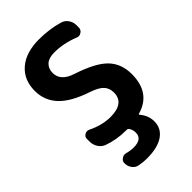

<svg xmlns="http://www.w3.org/2000/svg" viewBox="-282 -857 1147 1147"><g transform="rotate(-45 291.0 -284.0)"><path d="M242.2 196.3Q210.9 196.3 180.7 190.4Q156.2 186.5 141.6 166.5Q127 146.5 127 121.1Q127 101.6 143.6 91.8Q154.3 84 166 84Q171.9 84 178.7 85.9Q206.1 93.8 232.4 93.8Q304.7 93.8 304.7 40Q304.7 12.7 291 -4.9Q287.1 -10.7 279.3 -10.7H272.5Q193.4 -10.7 124 -36.1Q99.6 -45.9 85.4 -68.4Q71.3 -90.8 71.3 -118.2V-140.6Q71.3 -159.2 87.9 -168Q95.7 -172.9 104.5 -172.9Q113.3 -172.9 121.1 -168.9Q191.4 -133.8 262.7 -132.8Q381.8 -132.8 381.8 -222.7Q381.8 -258.8 359.9 -282.7Q337.9 -306.6 283.2 -325.2Q163.1 -365.2 108.4 -423.3Q53.7 -481.4 53.7 -563.5Q53.7 -656.2 116.2 -710Q178.7 -763.7 290 -763.7Q376 -763.7 453.1 -741.2Q477.5 -734.4 492.7 -712.9Q507.8 -691.4 507.8 -665V-645.5Q507.8 -626 491.2 -615.2Q481.4 -608.4 470.7 -608.4Q462.9 -608.4 455.1 -612.3Q376 -643.6 298.8 -643.6Q252 -643.6 228.5 -622.1Q205.1 -600.6 205.1 -563.5Q205.1 -496.1 293 -467.8Q427.7 -423.8 481.4 -368.2Q535.2 -312.5 535.2 -224.6Q535.2 -66.4 398.4 -27.3Q391.6 -25.4 396.5 -19.5Q430.7 21.5 430.7 70.3Q430.7 128.9 382.3 162.6Q334 196.3 242.2 196.3Z"/></g></svg>

Font: Gen Jyuu Gothic P Bold
Style: Bold
Weight: 700
Designer: [Source Han Sans]
Ryoko NISHIZUKA  (kana & ideographs); Paul D. Hunt (Latin, Greek & Cyrillic); Wenlong ZHANG  (bopomofo
Version: Version 1.002.20150607